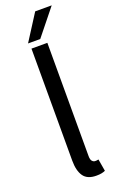

<svg xmlns="http://www.w3.org/2000/svg" viewBox="-171 -927 599 981"><g transform="rotate(-20 128.5 -436.0)"><path d="M171.4 12.2Q122.6 12.2 101.8 -17.6Q81.1 -47.4 81.1 -102.1V-711.4H167.5V-95.7Q167.5 -76.2 174.6 -68.1Q181.6 -60.1 190.9 -60.1Q194.3 -60.1 198.2 -60.3Q202.1 -60.5 209 -62L220.2 3.4Q211.9 7.3 200.2 9.8Q188.5 12.2 171.4 12.2ZM73.7 -742.2 164.1 -883.8H253.9L140.1 -742.2Z"/></g></svg>

Font: Varta Light Medium
Style: Regular
Weight: 500
Version: Version 1.004